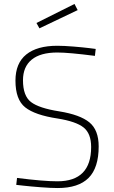

<svg xmlns="http://www.w3.org/2000/svg" viewBox="-20 -942 576 969"><path d="M463 -695 459 -660Q327 -677 269 -677Q184 -677 140 -641Q96 -605 96 -537Q96 -458 136.5 -427Q177 -396 279 -380Q384 -363 431 -324.5Q478 -286 478 -203Q478 -95 427 -44Q376 7 271 7Q238 7 185.5 3Q133 -1 98 -5L62 -9L66 -44Q199 -27 270 -27Q440 -27 440 -200Q440 -268 402 -298.5Q364 -329 270 -344Q157 -361 107.5 -400Q58 -439 58 -535Q58 -623 112.5 -667Q167 -711 269 -711Q303 -711 351.5 -707Q400 -703 432 -699ZM164 -826 356 -922 372 -891 179 -799Z"/></svg>

Font: TitilliumMaps29L
Style: 1 wt
Weight: 100
Designer: Campivisivi
Foundry: Accademia di Belle Arti di Urbino and students of MA course of Visual design
Version: Version 001.001